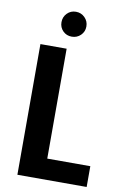

<svg xmlns="http://www.w3.org/2000/svg" viewBox="-98 -954 654 1010"><g transform="rotate(10 229.5 -449.0)"><path d="M209 -698V-111H439V0H69V-698ZM224 -765Q196 -765 177 -784Q158 -803 158 -831Q158 -859 177 -878.5Q196 -898 224 -898Q252 -898 271.5 -878.5Q291 -859 291 -831Q291 -803 271.5 -784Q252 -765 224 -765Z"/></g></svg>

Font: SVN-Poppins SemiBold
Style: Regular
Weight: 600
Designer: Ninad Kale (Devanagari), Jonny Pinhorn (Latin)
Foundry: Indian Type Foundry
Version: Version 3.002 2017